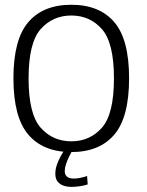

<svg xmlns="http://www.w3.org/2000/svg" viewBox="-20 -618 602 786"><path d="M272 4.5Q387 4.5 447.8 -66.8Q508.5 -138 508.5 -297.5Q508.5 -456.5 447.8 -527.5Q387 -598.5 272 -598.5Q157 -598.5 96 -527.5Q35 -456.5 35 -297.5Q35 -138 96 -66.8Q157 4.5 272 4.5ZM272 -39.5Q196 -39.5 146.5 -95.2Q97 -151 97 -297Q97 -443 146.5 -498.8Q196 -554.5 272 -554.5Q348 -554.5 397.2 -498.8Q446.5 -443 446.5 -297Q446.5 -151 397.2 -95.2Q348 -39.5 272 -39.5ZM273 147Q287 147 300.5 145.2Q314 143.5 324.5 141Q335 138.5 339 137L336.5 102.5Q331.5 104.5 322.5 107Q313.5 109.5 302.8 111.2Q292 113 281.5 113Q263 113 254 105Q245 97 245 82.5Q245 70 250.2 54Q255.5 38 262.5 23.8Q269.5 9.5 273.5 2.5H240Q235 9.5 227 24.2Q219 39 212.8 57Q206.5 75 206.5 93.5Q206.5 113.5 215.8 125.2Q225 137 240 142Q255 147 273 147Z"/></svg>

Font: Anybody UltraCondensed Thin Light
Style: Regular
Weight: 300
Version: Version 1.111